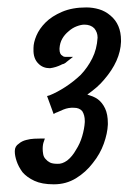

<svg xmlns="http://www.w3.org/2000/svg" viewBox="-20 -761 343 512"><path d="M274.4 -719.7Q302.7 -696.3 302.7 -653.3V-649.4Q300.8 -598.6 257.8 -548.8Q249 -538.1 237.8 -528.3Q226.6 -518.6 212.9 -508.8Q219.7 -506.8 227.1 -503.9Q234.4 -501 241.2 -496.1Q252.9 -487.3 260.3 -471.7Q267.6 -456.1 267.6 -432.6V-428.7Q266.6 -405.3 256.8 -377.9Q247.1 -350.6 227.5 -326.2Q209 -301.8 182.6 -285.6Q156.2 -269.5 124 -269.5H123Q91.8 -269.5 71.8 -278.8Q51.8 -288.1 40 -301.8Q29.3 -316.4 24.4 -331.1Q19.5 -345.7 19.5 -356.4V-358.4Q19.5 -371.1 30.3 -377.9Q38.1 -384.8 49.8 -387.7Q60.5 -390.6 71.3 -391.1Q82 -391.6 89.8 -391.6H99.6L96.7 -382.8Q95.7 -380.9 94.7 -375.5Q93.8 -370.1 93.8 -364.3Q93.8 -357.4 95.2 -349.6Q96.7 -341.8 101.6 -336.9Q106.4 -331.1 113.3 -327.6Q120.1 -324.2 132.8 -324.2Q145.5 -323.2 159.2 -333Q172.9 -343.8 182.6 -361.3Q193.4 -377.9 199.2 -397.9Q205.1 -418 206.1 -435.5V-438.5Q206.1 -454.1 199.2 -464.8Q191.4 -473.6 177.7 -473.6Q163.1 -474.6 148.9 -468.8Q134.8 -462.9 130.9 -460.9H129.9L123 -457L105.5 -504.9L112.3 -506.8Q131.8 -514.6 153.8 -528.8Q175.8 -543 195.3 -561.5Q213.9 -581.1 226.1 -605.5Q238.3 -629.9 240.2 -660.2V-661.1Q240.2 -674.8 231.4 -685.5Q221.7 -695.3 205.1 -695.3Q196.3 -695.3 184.6 -690.9Q172.9 -686.5 163.1 -677.7Q152.3 -668.9 146 -657.7Q139.6 -646.5 138.7 -631.8V-629.9Q138.7 -616.2 146.5 -612.3Q149.4 -609.4 153.3 -609.4H156.2H153.3H174.8L157.2 -595.7Q156.2 -593.8 153.3 -592.8Q151.4 -590.8 148.4 -590.3Q145.5 -589.8 142.6 -587.9Q136.7 -585 128.9 -582.5Q121.1 -580.1 113.3 -579.1Q94.7 -579.1 83 -590.8Q68.4 -604.5 69.3 -629.9V-632.8Q69.3 -647.5 77.1 -666Q85 -684.6 101.6 -701.2Q118.2 -717.8 145.5 -729.5Q172.9 -741.2 210 -741.2Q227.5 -741.2 244.1 -736.3Q260.7 -731.4 274.4 -719.7Z"/></svg>

Font: Satisfy
Style: Regular
Weight: 400
Designer: Font Diner, Inc
Foundry: Font Diner, Inc
Version: Version 1.000